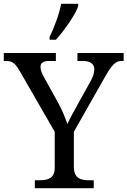

<svg xmlns="http://www.w3.org/2000/svg" viewBox="-25 -994 673 1014"><path d="M237 -784H270C312 -829 378 -924 388 -962V-974H298C289 -923 259 -842 237 -799ZM159 0H470V-42H447C402 -42 365 -51 365 -114V-298L533 -594C567 -654 588 -672 616 -672H628V-714H384V-672H413C451 -672 473 -657 473 -628C473 -612 468 -591 455 -568L391 -453C368 -411 343 -367 331 -339C320 -370 304 -412 281 -453L207 -587C199 -601 189 -621 189 -640C189 -657 197 -672 233 -672H270V-714H-5V-672H8C42 -672 57 -657 79 -619L264 -298V-109C264 -50 226 -42 182 -42H159Z"/></svg>

Font: Noto Serif Thai
Style: Regular
Weight: 400
Designer: Monotype Design Team
Foundry: Monotype Imaging Inc.
Version: Version 1.901